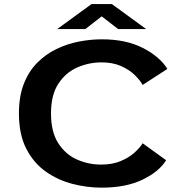

<svg xmlns="http://www.w3.org/2000/svg" viewBox="-20 -896 915 928"><path d="M470.5 11Q402 11 331.8 -6.8Q261.5 -24.5 202.5 -65.8Q143.5 -107 107.5 -176.2Q71.5 -245.5 71.5 -348Q71.5 -430.5 95.2 -491Q119 -551.5 160 -592.8Q201 -634 252.8 -659Q304.5 -684 361.2 -695Q418 -706 472.5 -706Q589 -706 670.5 -664.2Q752 -622.5 789 -563L669.5 -485.5Q656 -509.5 629.8 -534.8Q603.5 -560 563.8 -577.2Q524 -594.5 471 -594.5Q409.5 -594.5 353.5 -570Q297.5 -545.5 262 -491.2Q226.5 -437 226.5 -348Q226.5 -258.5 261.5 -204Q296.5 -149.5 352 -125Q407.5 -100.5 468.5 -100.5Q522.5 -100.5 562.2 -117Q602 -133.5 628.8 -157.2Q655.5 -181 669.5 -203.5L783 -121.5Q748.5 -66 668.5 -27.5Q588.5 11 470.5 11ZM256.5 -755.5 422.5 -876.5H520.5L686.5 -755.5H551L471.5 -817L392.5 -755.5Z"/></svg>

Font: Trispace SemiExpanded SemiBold
Style: Regular
Weight: 600
Width: 6
Designer: Tyler Finck
Foundry: Etcetera Type Company
Version: Version 1.210; ttfautohint (v1.8.3)